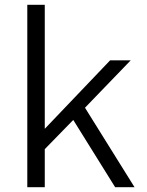

<svg xmlns="http://www.w3.org/2000/svg" viewBox="-20 -782 616 802"><path d="M335 -332 526 -530H440L167 -244V-762H94V0H167V-159L286 -281L461 0H542Z"/></svg>

Font: Cheyenne Sans Light
Style: Regular
Weight: 300
Designer: The Public Sans project authors (U.S. Web Design System), Libre Franklin designed by Pablo Impallari and Rodrigo Fuenzal
Foundry: The Cheyenne Sans Project Authors
Version: Version 2.007